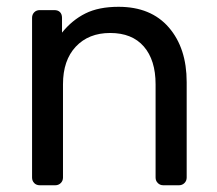

<svg xmlns="http://www.w3.org/2000/svg" viewBox="-20 -550 644 570"><path d="M75.2 -22.9V-497.1Q75.2 -506.8 81.5 -513.4Q87.9 -520 98.1 -520H141.1Q152.3 -520 158.2 -513.9Q164.1 -507.8 164.1 -497.1V-453.1Q193.8 -490.2 233.4 -510Q272.9 -529.8 332 -529.8Q428.2 -529.8 481.2 -468.5Q534.2 -407.2 534.2 -306.2V-22.9Q534.2 -13.2 527.6 -6.6Q521 0 511.2 0H464.8Q455.1 0 448.5 -6.6Q441.9 -13.2 441.9 -22.9V-299.8Q441.9 -371.6 407 -411.9Q372.1 -452.1 307.1 -452.1Q243.2 -452.1 205.1 -411.6Q167 -371.1 167 -299.8V-22.9Q167 -13.2 160.4 -6.6Q153.8 0 144 0H98.1Q87.9 0 81.5 -6.6Q75.2 -13.2 75.2 -22.9Z"/></svg>

Font: Rubik AZ
Style: Regular
Weight: 400
Designer: Hubert and Fischer
Foundry: Hubert & Fischer
Version: Version 2.000